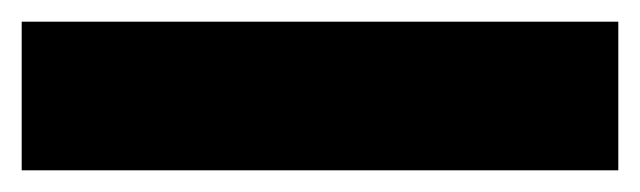

<svg xmlns="http://www.w3.org/2000/svg" viewBox="-54 10 590 177"><path d="M-34 167H516V30H-34Z"/></svg>

Font: Bounded
Style: Bold
Weight: 700
Designer: Vlad Churkin
Version: Version 3.0